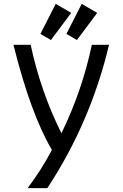

<svg xmlns="http://www.w3.org/2000/svg" viewBox="-20 -766 626 981"><path d="M264.6 -746.1 343.8 -700.2 240.2 -561.5 186.5 -592.8ZM397.5 -746.1 476.6 -700.2 373 -561.5 319.3 -592.8ZM48.8 -537.1H136.7Q188.5 -295.9 293.9 -85.4Q399.4 -300.8 449.2 -537.1H537.1Q442.4 -139.6 221.7 195.3H121.1Q192.4 100.6 245.1 0Q135.7 -186.5 48.8 -537.1Z"/></svg>

Font: Consola Mono
Style: Book
Weight: 400
Monospace: yes
Version: Version 2.001